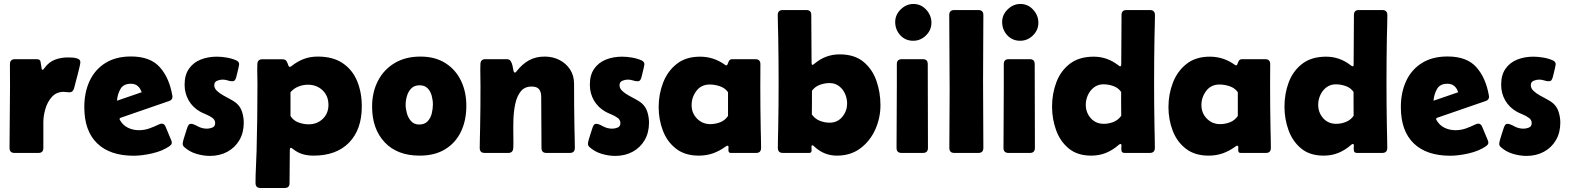

<svg xmlns="http://www.w3.org/2000/svg" viewBox="-20 -775 7950 973"><path d="M165.5 -475.1Q183.1 -475.1 185.3 -462.9Q187.5 -450.7 189.5 -437.5Q189.9 -435.5 190.9 -428.5Q191.9 -421.4 195.3 -421.4Q198.7 -421.4 202.6 -426.5Q206.5 -431.6 208 -433.6Q229 -461.4 259 -472.7Q289.1 -483.9 323.2 -483.9Q332.5 -483.9 347.7 -483.2Q362.8 -482.4 375 -477.3Q387.2 -472.2 387.2 -459.5Q387.2 -453.6 383.1 -435.8Q378.9 -418 373.3 -396Q367.7 -374 362.5 -355Q357.4 -335.9 355.5 -328.1Q350.1 -307.1 331.5 -307.1Q324.2 -307.1 317.4 -308.3Q310.5 -309.6 303.2 -309.6Q266.1 -309.6 243.2 -284.2Q220.2 -258.8 210 -223.1Q199.7 -187.5 199.7 -156.7V-24.9Q199.7 0 174.8 0H53.2Q28.3 0 28.3 -25.4Q28.3 -103 29.5 -180.7Q30.8 -258.3 30.8 -335.9Q30.8 -364.7 30.5 -393.1Q30.3 -421.4 30.3 -449.7Q30.3 -475.1 55.7 -475.1Z M657.2 14.2Q537.1 14.2 472.2 -48.8Q407.2 -111.8 407.2 -232.4Q407.2 -306.6 434.1 -364.5Q460.9 -422.4 513.9 -455.6Q566.9 -488.8 644 -488.8Q741.7 -488.8 790 -434.3Q838.4 -379.9 853.5 -289.6Q854 -287.6 854 -284.2Q854 -269 837.4 -263.2L591.3 -178.2Q585.9 -176.3 585.9 -172.4Q585.9 -170.9 586.9 -168Q602.1 -140.6 627.9 -127.9Q653.8 -115.2 684.1 -115.2Q711.4 -115.2 735.8 -123.8Q760.3 -132.3 784.2 -144Q793 -148.4 799.8 -148.4Q807.6 -148.4 812.5 -143.3Q817.4 -138.2 819.8 -131.3L848.1 -63.5Q850.6 -57.6 850.6 -52.2Q850.6 -45.9 847.4 -42Q844.2 -38.1 838.9 -34.2Q803.7 -9.8 751.7 2.2Q699.7 14.2 657.2 14.2ZM572.8 -264.6Q604.5 -275.4 635.5 -286.1Q666.5 -296.9 697.8 -307.6Q691.4 -327.6 678 -339.1Q664.6 -350.6 643.1 -350.6Q605.5 -350.6 590.3 -323.7Q575.2 -296.9 572.8 -264.6Z M1043.9 15.1Q1009.8 15.1 974.6 4.4Q939.5 -6.3 913.6 -29.8Q905.8 -37.1 905.8 -45.9Q905.8 -53.2 910.4 -69.3Q915 -85.4 920.7 -102.1Q926.3 -118.7 928.7 -127Q931.2 -134.3 935.3 -140.9Q939.5 -147.5 948.2 -147.5Q959.5 -147.5 981.4 -135.3Q1003.4 -123 1028.8 -123Q1043 -123 1056.6 -128.7Q1070.3 -134.3 1070.3 -151.4Q1070.3 -167.5 1056.2 -177.7Q1042 -188 1024.2 -195.3Q1006.3 -202.6 994.6 -209Q956.5 -230.5 936 -266.4Q915.5 -302.2 915.5 -345.7Q915.5 -395 937.5 -426.5Q959.5 -458 996.6 -472.9Q1033.7 -487.8 1079.1 -487.8Q1102.1 -487.8 1129.4 -483.2Q1156.7 -478.5 1177.7 -468.8Q1191.9 -462.4 1191.9 -449.2Q1191.9 -445.8 1188.7 -431.6Q1185.5 -417.5 1181.9 -402.8Q1178.2 -388.2 1176.8 -382.8Q1174.8 -375 1170.7 -369.1Q1166.5 -363.3 1156.7 -363.3Q1146 -363.3 1133.8 -367.4Q1121.6 -371.6 1107.9 -371.6Q1094.2 -371.6 1080.1 -365.7Q1065.9 -359.9 1065.9 -342.8Q1065.9 -327.6 1079.1 -314.9Q1092.3 -302.2 1111.6 -291.5Q1130.9 -280.8 1149.2 -271Q1167.5 -261.2 1177.7 -252.4Q1198.7 -234.4 1207 -207.3Q1215.3 -180.2 1215.3 -153.3Q1215.3 -103 1193.4 -65.2Q1171.4 -27.3 1132.6 -6.1Q1093.8 15.1 1043.9 15.1Z M1813.5 -235.4Q1813.5 -119.1 1749.3 -52.7Q1685.1 13.7 1568.4 13.7Q1538.6 13.7 1513.2 6.1Q1487.8 -1.5 1464.4 -20Q1462.4 -21.5 1459.5 -23.7Q1456.5 -25.9 1453.6 -25.9Q1450.2 -25.9 1449.5 -20.8Q1448.7 -15.6 1448.7 -13.7L1447.3 153.3Q1447.3 177.7 1422.4 177.7H1299.8Q1274.9 177.7 1274.9 151.9Q1274.9 111.3 1277.1 70.8Q1279.3 30.3 1280.3 -9.8Q1284.7 -179.7 1284.7 -349.6Q1284.7 -374.5 1283.9 -399.7Q1283.2 -424.8 1284.2 -449.2Q1284.7 -474.6 1309.1 -474.6H1411.6Q1426.3 -474.6 1431.9 -465.1Q1437.5 -455.6 1440.4 -445.8Q1443.4 -436 1449.2 -436Q1451.7 -436 1455.6 -439Q1486.3 -463.4 1518.6 -475.8Q1550.8 -488.3 1590.3 -488.3Q1667.5 -488.3 1716.8 -454.8Q1766.1 -421.4 1789.8 -364.3Q1813.5 -307.1 1813.5 -235.4ZM1543.9 -145Q1586.9 -145 1615.7 -172.6Q1644.5 -200.2 1644.5 -243.2Q1644.5 -289.1 1614.7 -317.4Q1585 -345.7 1540 -345.7Q1515.6 -345.7 1491.9 -336.2Q1468.3 -326.7 1452.1 -307.6V-187.5Q1466.3 -164.1 1492.4 -154.5Q1518.6 -145 1543.9 -145Z M1865.7 -234.4Q1865.7 -308.1 1895.5 -365.5Q1925.3 -422.9 1980.2 -455.6Q2035.2 -488.3 2110.4 -488.3Q2184.6 -488.3 2236.6 -455.6Q2288.6 -422.9 2315.9 -366.5Q2343.3 -310.1 2343.3 -238.8Q2343.3 -165 2316.2 -108.2Q2289.1 -51.3 2236.3 -18.8Q2183.6 13.7 2106.9 13.7Q1992.7 13.7 1929.2 -54.2Q1865.7 -122.1 1865.7 -234.4ZM2035.6 -244.1Q2035.6 -223.6 2042.2 -200.2Q2048.8 -176.8 2064 -160.4Q2079.1 -144 2104 -144Q2131.8 -144 2147 -160.2Q2162.1 -176.3 2168 -200Q2173.8 -223.6 2173.8 -246.1Q2173.8 -267.6 2167.7 -290Q2161.6 -312.5 2147 -327.6Q2132.3 -342.8 2106.4 -342.8Q2080.1 -342.8 2064.7 -327.4Q2049.3 -312 2042.5 -289.1Q2035.6 -266.1 2035.6 -244.1Z M2548.3 -475.1Q2562 -475.1 2568.4 -464.8Q2574.7 -454.6 2577.4 -441.2Q2580.1 -427.7 2582 -417.5Q2584 -407.2 2589.4 -407.2Q2592.3 -407.2 2594.5 -409.7Q2596.7 -412.1 2598.1 -414.1Q2626.5 -450.2 2660.4 -469.2Q2694.3 -488.3 2740.7 -488.3Q2781.2 -488.3 2814.9 -471.2Q2848.6 -454.1 2868.9 -423.1Q2889.2 -392.1 2889.2 -350.1Q2889.2 -295.4 2889.6 -240.5Q2890.1 -185.5 2891.1 -130.4Q2891.6 -104 2892.3 -77.6Q2893.1 -51.3 2893.1 -25.4Q2893.1 0 2867.7 0H2749Q2724.1 0 2724.1 -24.9L2722.7 -284.7Q2722.7 -309.6 2711.7 -323Q2700.7 -336.4 2674.3 -336.4Q2638.7 -336.4 2619.1 -312Q2599.6 -287.6 2591.3 -249Q2583 -210.4 2581.8 -167.5Q2580.6 -124.5 2581.5 -86.2Q2582.5 -47.9 2581.1 -24.9Q2579.6 0 2556.2 0H2436Q2411.1 0 2411.1 -25.4Q2411.1 -50.8 2411.9 -75.9Q2412.6 -101.1 2413.1 -126.5Q2414.1 -179.7 2414.6 -232.7Q2415 -285.6 2415 -338.9Q2415 -366.2 2414.3 -394.3Q2413.6 -422.4 2414.6 -449.7Q2415 -475.1 2439.9 -475.1Z M3097.7 15.1Q3063.5 15.1 3028.3 4.4Q2993.2 -6.3 2967.3 -29.8Q2959.5 -37.1 2959.5 -45.9Q2959.5 -53.2 2964.1 -69.3Q2968.8 -85.4 2974.4 -102.1Q2980 -118.7 2982.4 -127Q2984.9 -134.3 2989 -140.9Q2993.2 -147.5 3002 -147.5Q3013.2 -147.5 3035.2 -135.3Q3057.1 -123 3082.5 -123Q3096.7 -123 3110.4 -128.7Q3124 -134.3 3124 -151.4Q3124 -167.5 3109.9 -177.7Q3095.7 -188 3077.9 -195.3Q3060.1 -202.6 3048.3 -209Q3010.3 -230.5 2989.7 -266.4Q2969.2 -302.2 2969.2 -345.7Q2969.2 -395 2991.2 -426.5Q3013.2 -458 3050.3 -472.9Q3087.4 -487.8 3132.8 -487.8Q3155.8 -487.8 3183.1 -483.2Q3210.4 -478.5 3231.4 -468.8Q3245.6 -462.4 3245.6 -449.2Q3245.6 -445.8 3242.4 -431.6Q3239.3 -417.5 3235.6 -402.8Q3231.9 -388.2 3230.5 -382.8Q3228.5 -375 3224.4 -369.1Q3220.2 -363.3 3210.4 -363.3Q3199.7 -363.3 3187.5 -367.4Q3175.3 -371.6 3161.6 -371.6Q3147.9 -371.6 3133.8 -365.7Q3119.6 -359.9 3119.6 -342.8Q3119.6 -327.6 3132.8 -314.9Q3146 -302.2 3165.3 -291.5Q3184.6 -280.8 3202.9 -271Q3221.2 -261.2 3231.4 -252.4Q3252.4 -234.4 3260.7 -207.3Q3269 -180.2 3269 -153.3Q3269 -103 3247.1 -65.2Q3225.1 -27.3 3186.3 -6.1Q3147.5 15.1 3097.7 15.1Z M3521.5 13.7Q3451.2 13.7 3406 -21.5Q3360.8 -56.6 3339.4 -112.8Q3317.9 -168.9 3317.9 -232.4Q3317.9 -297.4 3340.3 -355.7Q3362.8 -414.1 3409.2 -450.9Q3455.6 -487.8 3527.8 -487.8Q3596.7 -487.8 3653.8 -446.8Q3657.7 -443.8 3660.2 -443.8Q3665.5 -443.8 3668 -451.7Q3670.4 -459.5 3675 -467.3Q3679.7 -475.1 3691.4 -475.1H3808.1Q3833.5 -475.1 3833.5 -449.7Q3833.5 -421.9 3833.3 -394.3Q3833 -366.7 3833 -338.9Q3833 -285.6 3833.5 -232.7Q3834 -179.7 3835 -126.5Q3835.4 -101.1 3836.2 -75.9Q3836.9 -50.8 3836.9 -25.4Q3836.9 0 3812 0H3684.6Q3672.9 0 3671.9 -9.3Q3670.9 -18.6 3671.9 -27.6Q3672.9 -36.6 3666 -36.6Q3662.6 -36.6 3657.2 -32.2Q3626.5 -9.8 3593.3 2Q3560.1 13.7 3521.5 13.7ZM3579.6 -146Q3605.5 -146 3629.9 -155.5Q3654.3 -165 3669.4 -187.5V-307.6Q3654.3 -329.1 3628.2 -337.9Q3602.1 -346.7 3576.7 -346.7Q3533.7 -346.7 3509.3 -314.5Q3484.9 -282.2 3484.9 -242.2Q3484.9 -202.1 3512.2 -174.1Q3539.6 -146 3579.6 -146Z M4441.9 -241.7Q4441.9 -177.7 4415.8 -119.1Q4389.6 -60.5 4340.3 -23.4Q4291 13.7 4221.2 13.7Q4156.7 13.7 4108.4 -30.8Q4106.4 -32.2 4103.3 -35.4Q4100.1 -38.6 4097.2 -38.6Q4091.3 -38.6 4092.3 -29.1Q4093.3 -19.5 4092.5 -9.8Q4091.8 0 4080.1 0H3947.3Q3921.9 0 3921.9 -25.9Q3921.9 -52.2 3922.6 -78.9Q3923.3 -105.5 3923.8 -131.8Q3924.8 -187.5 3925.3 -243.2Q3925.8 -298.8 3925.8 -355Q3925.8 -413.1 3925.3 -471.2Q3924.8 -529.3 3923.8 -587.4Q3923.3 -615.2 3922.4 -642.8Q3921.4 -670.4 3921.4 -698.2Q3921.4 -724.1 3946.8 -724.1H4066.4Q4091.3 -724.1 4091.3 -699.2L4092.8 -459Q4092.8 -457 4093.3 -451.7Q4093.8 -446.3 4097.7 -446.3Q4100.1 -446.3 4103 -448.7Q4106 -451.2 4107.9 -452.6Q4163.6 -499.5 4234.9 -499.5Q4309.6 -499.5 4355 -462.4Q4400.4 -425.3 4421.1 -366.5Q4441.9 -307.6 4441.9 -241.7ZM4184.1 -153.3Q4224.1 -153.3 4248.5 -182.9Q4272.9 -212.4 4272.9 -250.5Q4272.9 -275.9 4262.5 -299.6Q4252 -323.2 4231.9 -338.6Q4211.9 -354 4184.1 -354Q4159.2 -354 4134.5 -345Q4109.9 -335.9 4094.7 -314.9Q4094.7 -285.2 4094.7 -255.1Q4094.7 -225.1 4094.2 -194.8Q4109.9 -172.9 4134 -163.1Q4158.2 -153.3 4184.1 -153.3Z M4607.9 -568.4Q4567.9 -568.4 4542.2 -596.7Q4516.6 -625 4516.6 -663.6Q4516.6 -700.2 4544.7 -727.5Q4572.8 -754.9 4608.9 -754.9Q4647 -754.9 4673.6 -726.1Q4700.2 -697.3 4700.2 -659.7Q4700.2 -622.6 4672.6 -595.5Q4645 -568.4 4607.9 -568.4ZM4524.9 -343.8V-450.2Q4524.9 -475.1 4549.8 -475.1H4656.7Q4681.6 -475.1 4681.6 -450.2Q4681.6 -344.2 4682.1 -238Q4682.6 -131.8 4682.6 -25.4Q4682.6 0 4657.2 0H4548.8Q4523.4 0 4523.4 -25.4Q4523.4 -105 4524.2 -184.6Q4524.9 -264.2 4524.9 -343.8Z M4790.5 -698.7Q4790.5 -724.1 4815.9 -724.1H4938Q4963.4 -724.1 4963.4 -698.7Q4963.4 -614.7 4962.6 -530.5Q4961.9 -446.3 4961.9 -362.3Q4961.9 -278.3 4962.6 -194.1Q4963.4 -109.9 4963.4 -25.4Q4963.4 0 4938 0H4815.9Q4791 0 4791 -25.4Q4791 -99.6 4791.7 -173.3Q4792.5 -247.1 4792.5 -320.8Q4792.5 -415.5 4791.5 -510Q4790.5 -604.5 4790.5 -698.7Z M5149.9 -568.4Q5109.9 -568.4 5084.2 -596.7Q5058.6 -625 5058.6 -663.6Q5058.6 -700.2 5086.7 -727.5Q5114.7 -754.9 5150.9 -754.9Q5189 -754.9 5215.6 -726.1Q5242.2 -697.3 5242.2 -659.7Q5242.2 -622.6 5214.6 -595.5Q5187 -568.4 5149.9 -568.4ZM5066.9 -343.8V-450.2Q5066.9 -475.1 5091.8 -475.1H5198.7Q5223.6 -475.1 5223.6 -450.2Q5223.6 -344.2 5224.1 -238Q5224.6 -131.8 5224.6 -25.4Q5224.6 0 5199.2 0H5090.8Q5065.4 0 5065.4 -25.4Q5065.4 -105 5066.2 -184.6Q5066.9 -264.2 5066.9 -343.8Z M5510.3 13.7Q5439.9 13.7 5396.2 -22.5Q5352.5 -58.6 5332 -115.5Q5311.5 -172.4 5311.5 -234.4Q5311.5 -300.8 5333.5 -358.6Q5355.5 -416.5 5402.1 -452.1Q5448.7 -487.8 5522.9 -487.8Q5591.3 -487.8 5647.9 -443.8Q5649.9 -442.4 5652.3 -440.7Q5654.8 -439 5657.2 -439Q5661.1 -439 5661.6 -443.6Q5662.1 -448.2 5662.1 -450.2L5663.6 -699.2Q5663.6 -724.1 5688.5 -724.1H5807.6Q5833 -724.1 5833 -698.2Q5833 -670.4 5832 -642.8Q5831.1 -615.2 5830.6 -587.4Q5829.6 -529.3 5829.1 -471.2Q5828.6 -413.1 5828.6 -355Q5828.6 -298.8 5829.1 -243.2Q5829.6 -187.5 5830.6 -131.8Q5831.1 -105.5 5831.8 -78.9Q5832.5 -52.2 5832.5 -25.9Q5832.5 0 5807.1 0H5679.7Q5665 0 5663.3 -11.2Q5661.6 -22.5 5663.1 -33.9Q5664.6 -45.4 5657.7 -45.4Q5655.3 -45.4 5652.6 -43.2Q5649.9 -41 5647.9 -39.6Q5618.2 -13.7 5584.2 0Q5550.3 13.7 5510.3 13.7ZM5482.4 -244.1Q5482.4 -204.6 5507.8 -176Q5533.2 -147.5 5573.7 -147.5Q5599.1 -147.5 5623.3 -157.2Q5647.5 -167 5662.1 -188.5Q5661.6 -218.8 5661.6 -249Q5661.6 -279.3 5661.6 -309.1Q5646.5 -330.6 5621.6 -339.1Q5596.7 -347.7 5571.8 -347.7Q5544.4 -347.7 5524.2 -332.3Q5503.9 -316.9 5493.2 -293.2Q5482.4 -269.5 5482.4 -244.1Z M6105 13.7Q6034.7 13.7 5989.5 -21.5Q5944.3 -56.6 5922.9 -112.8Q5901.4 -168.9 5901.4 -232.4Q5901.4 -297.4 5923.8 -355.7Q5946.3 -414.1 5992.7 -450.9Q6039.1 -487.8 6111.3 -487.8Q6180.2 -487.8 6237.3 -446.8Q6241.2 -443.8 6243.7 -443.8Q6249 -443.8 6251.5 -451.7Q6253.9 -459.5 6258.5 -467.3Q6263.2 -475.1 6274.9 -475.1H6391.6Q6417 -475.1 6417 -449.7Q6417 -421.9 6416.7 -394.3Q6416.5 -366.7 6416.5 -338.9Q6416.5 -285.6 6417 -232.7Q6417.5 -179.7 6418.5 -126.5Q6418.9 -101.1 6419.7 -75.9Q6420.4 -50.8 6420.4 -25.4Q6420.4 0 6395.5 0H6268.1Q6256.3 0 6255.4 -9.3Q6254.4 -18.6 6255.4 -27.6Q6256.3 -36.6 6249.5 -36.6Q6246.1 -36.6 6240.7 -32.2Q6210 -9.8 6176.8 2Q6143.6 13.7 6105 13.7ZM6163.1 -146Q6189 -146 6213.4 -155.5Q6237.8 -165 6252.9 -187.5V-307.6Q6237.8 -329.1 6211.7 -337.9Q6185.5 -346.7 6160.2 -346.7Q6117.2 -346.7 6092.8 -314.5Q6068.4 -282.2 6068.4 -242.2Q6068.4 -202.1 6095.7 -174.1Q6123 -146 6163.1 -146Z M6688 13.7Q6617.7 13.7 6574 -22.5Q6530.3 -58.6 6509.8 -115.5Q6489.3 -172.4 6489.3 -234.4Q6489.3 -300.8 6511.2 -358.6Q6533.2 -416.5 6579.8 -452.1Q6626.5 -487.8 6700.7 -487.8Q6769 -487.8 6825.7 -443.8Q6827.6 -442.4 6830.1 -440.7Q6832.5 -439 6835 -439Q6838.9 -439 6839.4 -443.6Q6839.8 -448.2 6839.8 -450.2L6841.3 -699.2Q6841.3 -724.1 6866.2 -724.1H6985.4Q7010.7 -724.1 7010.7 -698.2Q7010.7 -670.4 7009.8 -642.8Q7008.8 -615.2 7008.3 -587.4Q7007.3 -529.3 7006.8 -471.2Q7006.3 -413.1 7006.3 -355Q7006.3 -298.8 7006.8 -243.2Q7007.3 -187.5 7008.3 -131.8Q7008.8 -105.5 7009.5 -78.9Q7010.3 -52.2 7010.3 -25.9Q7010.3 0 6984.9 0H6857.4Q6842.8 0 6841.1 -11.2Q6839.4 -22.5 6840.8 -33.9Q6842.3 -45.4 6835.4 -45.4Q6833 -45.4 6830.3 -43.2Q6827.6 -41 6825.7 -39.6Q6795.9 -13.7 6762 0Q6728 13.7 6688 13.7ZM6660.2 -244.1Q6660.2 -204.6 6685.5 -176Q6710.9 -147.5 6751.5 -147.5Q6776.9 -147.5 6801 -157.2Q6825.2 -167 6839.8 -188.5Q6839.4 -218.8 6839.4 -249Q6839.4 -279.3 6839.4 -309.1Q6824.2 -330.6 6799.3 -339.1Q6774.4 -347.7 6749.5 -347.7Q6722.2 -347.7 6701.9 -332.3Q6681.6 -316.9 6670.9 -293.2Q6660.2 -269.5 6660.2 -244.1Z M7329.1 14.2Q7209 14.2 7144 -48.8Q7079.1 -111.8 7079.1 -232.4Q7079.1 -306.6 7106 -364.5Q7132.8 -422.4 7185.8 -455.6Q7238.8 -488.8 7315.9 -488.8Q7413.6 -488.8 7461.9 -434.3Q7510.3 -379.9 7525.4 -289.6Q7525.9 -287.6 7525.9 -284.2Q7525.9 -269 7509.3 -263.2L7263.2 -178.2Q7257.8 -176.3 7257.8 -172.4Q7257.8 -170.9 7258.8 -168Q7273.9 -140.6 7299.8 -127.9Q7325.7 -115.2 7356 -115.2Q7383.3 -115.2 7407.7 -123.8Q7432.1 -132.3 7456.1 -144Q7464.8 -148.4 7471.7 -148.4Q7479.5 -148.4 7484.4 -143.3Q7489.3 -138.2 7491.7 -131.3L7520 -63.5Q7522.5 -57.6 7522.5 -52.2Q7522.5 -45.9 7519.3 -42Q7516.1 -38.1 7510.7 -34.2Q7475.6 -9.8 7423.6 2.2Q7371.6 14.2 7329.1 14.2ZM7244.6 -264.6Q7276.4 -275.4 7307.4 -286.1Q7338.4 -296.9 7369.6 -307.6Q7363.3 -327.6 7349.9 -339.1Q7336.4 -350.6 7314.9 -350.6Q7277.3 -350.6 7262.2 -323.7Q7247.1 -296.9 7244.6 -264.6Z M7715.8 15.1Q7681.6 15.1 7646.5 4.4Q7611.3 -6.3 7585.4 -29.8Q7577.6 -37.1 7577.6 -45.9Q7577.6 -53.2 7582.3 -69.3Q7586.9 -85.4 7592.5 -102.1Q7598.1 -118.7 7600.6 -127Q7603 -134.3 7607.2 -140.9Q7611.3 -147.5 7620.1 -147.5Q7631.3 -147.5 7653.3 -135.3Q7675.3 -123 7700.7 -123Q7714.8 -123 7728.5 -128.7Q7742.2 -134.3 7742.2 -151.4Q7742.2 -167.5 7728 -177.7Q7713.9 -188 7696 -195.3Q7678.2 -202.6 7666.5 -209Q7628.4 -230.5 7607.9 -266.4Q7587.4 -302.2 7587.4 -345.7Q7587.4 -395 7609.4 -426.5Q7631.3 -458 7668.5 -472.9Q7705.6 -487.8 7751 -487.8Q7773.9 -487.8 7801.3 -483.2Q7828.6 -478.5 7849.6 -468.8Q7863.8 -462.4 7863.8 -449.2Q7863.8 -445.8 7860.6 -431.6Q7857.4 -417.5 7853.8 -402.8Q7850.1 -388.2 7848.6 -382.8Q7846.7 -375 7842.5 -369.1Q7838.4 -363.3 7828.6 -363.3Q7817.9 -363.3 7805.7 -367.4Q7793.5 -371.6 7779.8 -371.6Q7766.1 -371.6 7752 -365.7Q7737.8 -359.9 7737.8 -342.8Q7737.8 -327.6 7751 -314.9Q7764.2 -302.2 7783.4 -291.5Q7802.7 -280.8 7821 -271Q7839.4 -261.2 7849.6 -252.4Q7870.6 -234.4 7878.9 -207.3Q7887.2 -180.2 7887.2 -153.3Q7887.2 -103 7865.2 -65.2Q7843.3 -27.3 7804.4 -6.1Q7765.6 15.1 7715.8 15.1Z"/></svg>

Font: Belanosima SemiBold
Style: Regular
Weight: 600
Designer: The DocRepair Project, Santiago Orozco
Foundry: Google
Version: Version 2.000